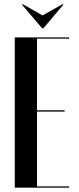

<svg xmlns="http://www.w3.org/2000/svg" viewBox="-20 -873 366 893"><path d="M48.8 -699V0H301.5V-6H152.2V-354H280.5V-360H152.2V-693H301.5V-699ZM80.8 -853 175.8 -741.5H181.8L276.2 -853H270.2L178 -801.2L86.8 -853Z"/></svg>

Font: Moniqa Black
Style: Regular
Weight: 900
Designer: Rajesh Rajput
Foundry: Rajesh Rajput
Version: Version 1.000